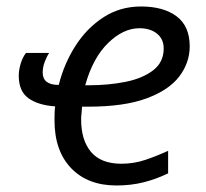

<svg xmlns="http://www.w3.org/2000/svg" viewBox="-20 -565 638 595"><path d="M340.8 9.8Q252 9.8 200.4 -43.9Q148.9 -97.7 148.9 -191.9Q148.9 -202.6 149.2 -213.6Q149.4 -224.6 150.9 -235.4Q99.1 -238.8 68.6 -260.3Q38.1 -281.7 38.1 -330.6Q38.1 -347.2 43.9 -367.2Q49.8 -387.2 60.5 -400.9H132.3Q124.5 -389.2 118.4 -372.8Q112.3 -356.4 112.3 -340.3Q112.3 -301.8 162.1 -301.8Q178.7 -368.2 214.1 -423.3Q249.5 -478.5 301 -511.7Q352.5 -544.9 417 -544.9Q486.8 -544.9 527.3 -514.4Q567.9 -483.9 567.9 -421.4Q567.9 -370.6 535.6 -328.1Q503.4 -285.6 433.8 -260Q364.3 -234.4 252.9 -234.4H234.4Q233.9 -225.6 232.7 -214.8Q231.4 -204.1 231.4 -194.8Q231.4 -130.4 262.2 -94Q293 -57.6 356.4 -57.6Q394.5 -57.6 429.7 -69.3Q464.8 -81.1 501 -97.7V-27.8Q463.9 -9.8 424.8 0Q385.7 9.8 340.8 9.8ZM244.1 -300.8H256.3Q315.9 -300.8 368.7 -311.3Q421.4 -321.8 454.3 -346.9Q487.3 -372.1 487.3 -415Q487.3 -443.8 466.6 -460.7Q445.8 -477.5 412.1 -477.5Q361.8 -477.5 314.7 -431.4Q267.6 -385.3 244.1 -300.8Z"/></svg>

Font: Open Sans
Style: Italic
Weight: 400
Italic angle: -12°
Designer: Monotype Design Team
Foundry: Monotype Imaging Inc.
Version: Version 3.000; ttfautohint (v1.8.4)